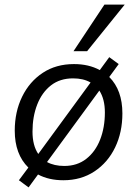

<svg xmlns="http://www.w3.org/2000/svg" viewBox="-20 -773 596 833"><path d="M104 40 62 9 103 -46Q44 -104 44 -206Q44 -288 76 -353.5Q108 -419 165.5 -457Q223 -495 301 -495Q365 -495 413 -469L454 -525L495 -495L454 -439Q511 -382 511 -281Q511 -199 479.5 -133.5Q448 -68 390 -29.5Q332 9 255 9Q192 9 145 -16ZM121 -202Q121 -142 146 -105L373 -415Q342 -433 297 -433Q240 -433 201 -402.5Q162 -372 141.5 -319.5Q121 -267 121 -202ZM259 -53Q315 -53 354.5 -84Q394 -115 414.5 -167.5Q435 -220 435 -285Q435 -343 411 -380L184 -70Q215 -53 259 -53ZM299 -551 433 -753H521L358 -551Z"/></svg>

Font: Nunito Sans
Style: Italic
Weight: 400
Italic angle: -9°
Designer: Vernon Adams
Foundry: Vernon Adams
Version: Version 3.006; ttfautohint (v1.8.3)